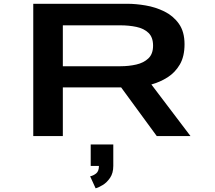

<svg xmlns="http://www.w3.org/2000/svg" viewBox="-20 -720 1140 1016"><path d="M156 0V-700H654Q698.5 -700 750.5 -691.2Q802.5 -682.5 849.5 -659.5Q896.5 -636.5 926.5 -594.5Q956.5 -552.5 956.5 -486Q956.5 -421.5 931.8 -379Q907 -336.5 867 -311Q827 -285.5 781 -273L988 0H809.5L621 -257.5H312.5V0ZM312.5 -369.5H618Q662 -369.5 701.2 -378.5Q740.5 -387.5 765.2 -411Q790 -434.5 790 -478.5Q790 -522.5 766 -545.8Q742 -569 702.5 -577.5Q663 -586 616.5 -586H312.5ZM460 158V44.5H579.5V158Q579.5 196 562.5 221Q545.5 246 523.5 259.2Q501.5 272.5 486 276.5L457 213Q474 209.5 488.8 197.8Q503.5 186 503.5 158Z"/></svg>

Font: Trispace Expanded SemiBold
Style: Regular
Weight: 600
Width: 7
Designer: Tyler Finck
Foundry: Etcetera Type Company
Version: Version 1.210; ttfautohint (v1.8.3)